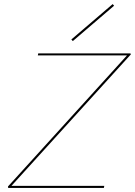

<svg xmlns="http://www.w3.org/2000/svg" viewBox="-20 -919 660 939"><path d="M336 -718 329 -726 531 -899 538 -891ZM36 -10H490L488 0H20L19 -7L601 -648H165L167 -658H618L620 -653Z"/></svg>

Font: Ysabeau Infant Hairline
Style: Italic
Weight: 100
Italic angle: -12°
Designer: Christian Thalmann (Catharsis Fonts)
Version: Version 0.003